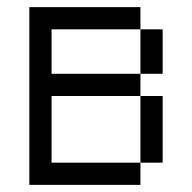

<svg xmlns="http://www.w3.org/2000/svg" viewBox="-20 -520 540 540"><path d="M62.5 -500Q62.5 -500 62.5 0H375V-62.5H125V-250H375V-62.5H437.5V-250H375V-312.5H125Q125 -312.5 125 -437.5H375Q375 -437.5 375 -312.5H437.5Q437.5 -312.5 437.5 -437.5H375V-500Z"/></svg>

Font: Unifont
Style: Regular
Weight: 500
Version: Version 15.1.04